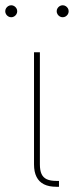

<svg xmlns="http://www.w3.org/2000/svg" viewBox="-65 -716 283 736"><path d="M151.4 0Q122.6 0 103.5 -9.5Q84.5 -19 75 -38.1Q65.4 -57.1 65.4 -85.9V-515.6H87.9V-85.9Q87.9 -63 94.2 -49.1Q100.6 -35.2 114.5 -28.8Q128.4 -22.5 151.4 -22.5H161.1V0ZM152.3 -672.9Q152.3 -679.2 155.5 -684.3Q158.7 -689.5 163.8 -692.6Q168.9 -695.8 175.3 -695.8Q181.6 -695.8 186.8 -692.6Q191.9 -689.5 195.1 -684.3Q198.2 -679.2 198.2 -672.9Q198.2 -666.5 195.1 -661.4Q191.9 -656.2 186.8 -653.1Q181.6 -649.9 175.3 -649.9Q168.9 -649.9 163.8 -653.1Q158.7 -656.2 155.5 -661.4Q152.3 -666.5 152.3 -672.9ZM-44.9 -672.9Q-44.9 -679.2 -41.7 -684.3Q-38.6 -689.5 -33.4 -692.6Q-28.3 -695.8 -22 -695.8Q-15.6 -695.8 -10.5 -692.6Q-5.4 -689.5 -2.2 -684.3Q1 -679.2 1 -672.9Q1 -666.5 -2.2 -661.4Q-5.4 -656.2 -10.5 -653.1Q-15.6 -649.9 -22 -649.9Q-28.3 -649.9 -33.4 -653.1Q-38.6 -656.2 -41.7 -661.4Q-44.9 -666.5 -44.9 -672.9Z"/></svg>

Font: Intratopia Thin
Style: Regular
Weight: 100
Designer: Rasmus Andersson
Foundry: rsms
Version: Version 3.000;Glyphs 3.2.3 (3260)